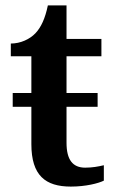

<svg xmlns="http://www.w3.org/2000/svg" viewBox="-20 -680 425 710"><path d="M364 -12V-69C343 -64 321 -60 295 -60C249 -60 226 -89 226 -152V-285H341V-336H226V-472H355V-536H226V-660H157C147 -612 132 -579 111 -557C90 -535 56 -519 20 -519V-472H96V-336H27V-285H96V-147C96 -31 148 10 242 10C297 10 344 -2 364 -12Z"/></svg>

Font: Noto Serif Semi
Style: Regular
Weight: 600
Designer: Monotype Design Team
Foundry: Monotype Imaging Inc.
Version: Version 1.002